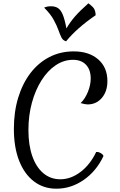

<svg xmlns="http://www.w3.org/2000/svg" viewBox="-20 -1117 725 1162"><path d="M562 -197Q576 -199 591 -189.5Q606 -180 606 -172Q563 -81 486.5 -28Q410 25 321 25Q243 25 185 -19.5Q127 -64 95.5 -145Q64 -226 64 -337Q64 -441 90.5 -527Q117 -613 165 -675.5Q213 -738 279.5 -772Q346 -806 426 -806Q519 -806 574.5 -757.5Q630 -709 630 -626Q630 -564 596.5 -524.5Q563 -485 510 -485Q497 -485 468 -493Q495 -519 512 -561Q529 -603 529 -642Q529 -695 500.5 -725Q472 -755 422 -755Q366 -755 317 -722Q268 -689 231 -630.5Q194 -572 173 -495Q152 -418 152 -330Q152 -239 175.5 -172Q199 -105 242.5 -68.5Q286 -32 345 -32Q409 -32 467.5 -76.5Q526 -121 562 -197ZM515 -1097Q524 -1091 541 -1075Q558 -1059 559 -1025Q444 -946 380 -867Q361 -872 352 -890Q343 -908 333.5 -935Q324 -962 305 -997Q286 -1032 247 -1071Q252 -1073 261.5 -1076Q271 -1079 289 -1079Q314 -1079 331 -1068Q348 -1057 360 -1028Q372 -999 382 -945Q404 -983 433.5 -1017Q463 -1051 515 -1097Z"/></svg>

Font: Merienda Light
Style: Regular
Weight: 300
Designer: Eduardo Rodriguez Tunni
Foundry: Eduardo Rodriguez Tunni
Version: Version 2.001; ttfautohint (v1.8.4.7-5d5b)